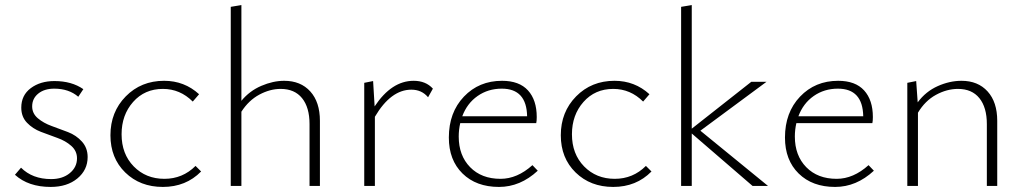

<svg xmlns="http://www.w3.org/2000/svg" viewBox="-20 -734 4043 758"><path d="M180 4Q92 4 39 -44L63 -72Q108 -27 182 -27Q227 -27 255.5 -50.5Q284 -74 284 -109Q284 -138 261.5 -158Q239 -178 206.5 -189.5Q174 -201 141.5 -213.5Q109 -226 86.5 -249.5Q64 -273 64 -309Q64 -358 101.5 -386Q139 -414 195 -414Q263 -414 309 -382L289 -352Q252 -384 194 -384Q155 -384 131 -364.5Q107 -345 107 -314Q107 -286 129.5 -267Q152 -248 184 -236.5Q216 -225 248.5 -212.5Q281 -200 303.5 -175Q326 -150 326 -114Q326 -63 285.5 -29.5Q245 4 180 4Z M623 4Q533 4 474.5 -53Q416 -110 416 -200Q416 -292 476.5 -353.5Q537 -415 628 -415Q708 -415 766 -362L741 -333Q691 -383 623 -383Q551 -383 505.5 -331.5Q460 -280 460 -204Q460 -126 508 -77Q556 -28 629 -28Q701 -28 752 -79L774 -57Q714 4 623 4Z M1102 -415Q1167 -415 1205 -373Q1243 -331 1243 -257V0H1202V-244Q1202 -310 1172.5 -346.5Q1143 -383 1088 -383Q1046 -383 1004 -360.5Q962 -338 933 -293V0H891V-707L933 -714V-336Q965 -375 1011.5 -395Q1058 -415 1102 -415Z M1613 -415Q1661 -415 1689 -384L1670 -350Q1645 -380 1604 -380Q1523 -380 1460 -273V0H1418V-407L1453 -414L1459 -314Q1526 -415 1613 -415Z M2082 -82 2103 -60Q2034 4 1950 4Q1860 4 1806 -49Q1752 -102 1752 -191Q1752 -290 1811.5 -352.5Q1871 -415 1962 -415Q2030 -415 2064.5 -377Q2099 -339 2099 -272Q2099 -256 2097 -248H1797Q1791 -222 1791 -195Q1791 -120 1836 -74Q1881 -28 1956 -28Q2022 -28 2082 -82ZM1961 -384Q1907 -384 1865.5 -355Q1824 -326 1805 -275H2061Q2059 -384 1961 -384Z M2401 4Q2311 4 2252.5 -53Q2194 -110 2194 -200Q2194 -292 2254.5 -353.5Q2315 -415 2406 -415Q2486 -415 2544 -362L2519 -333Q2469 -383 2401 -383Q2329 -383 2283.5 -331.5Q2238 -280 2238 -204Q2238 -126 2286 -77Q2334 -28 2407 -28Q2479 -28 2530 -79L2552 -57Q2492 4 2401 4Z M3012 0H2951L2711 -207V0H2669V-707L2711 -714V-226L2946 -411H3006L2745 -218Z M3409 -82 3430 -60Q3361 4 3277 4Q3187 4 3133 -49Q3079 -102 3079 -191Q3079 -290 3138.5 -352.5Q3198 -415 3289 -415Q3357 -415 3391.5 -377Q3426 -339 3426 -272Q3426 -256 3424 -248H3124Q3118 -222 3118 -195Q3118 -120 3163 -74Q3208 -28 3283 -28Q3349 -28 3409 -82ZM3288 -384Q3234 -384 3192.5 -355Q3151 -326 3132 -275H3388Q3386 -384 3288 -384Z M3776 -415Q3841 -415 3879 -373Q3917 -331 3917 -257V0H3876V-244Q3876 -310 3846.5 -346.5Q3817 -383 3762 -383Q3718 -383 3675 -359.5Q3632 -336 3604 -289V0H3562V-407L3597 -414L3603 -330Q3635 -373 3682 -394Q3729 -415 3776 -415Z"/></svg>

Font: EauTest Light
Style: Regular
Weight: 300
Designer: Christian Thalmann (Catharsis Fonts)
Version: Version 0.001;PS 000.001;hotconv 1.0.88;makeotf.lib2.5.64775